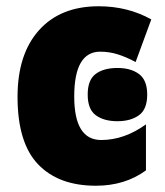

<svg xmlns="http://www.w3.org/2000/svg" viewBox="-20 -583 528 613"><path d="M446 -39V-186Q377 -136 303 -136Q217 -136 217 -275Q217 -418 300 -418Q329 -418 356 -409.5Q383 -401 413 -385L463 -521Q388 -563 295 -563Q173 -563 104.5 -486.5Q36 -410 36 -274Q36 -127 101.5 -58.5Q167 10 286 10Q379 10 446 -39ZM260 -281Q260 -234 286 -215Q312 -196 355 -196Q397 -196 423.5 -215Q450 -234 450 -281Q450 -327 424 -346.5Q398 -366 355 -366Q311 -366 285.5 -347Q260 -328 260 -281Z"/></svg>

Font: Noto Sans UI SemiCondensed Black
Style: Regular
Weight: 900
Width: 4
Designer: Monotype Design Team
Foundry: Monotype Imaging Inc.
Version: 1.001